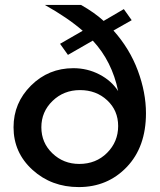

<svg xmlns="http://www.w3.org/2000/svg" viewBox="-20 -750 649 780"><path d="M483 -713 515 -668 441 -626Q507 -552 540 -463Q573 -374 573 -290Q573 -153 495 -71.5Q417 10 300 10Q189 10 112 -60Q35 -130 35 -233Q35 -332 106 -402.5Q177 -473 278 -473Q335 -473 384 -447.5Q433 -422 460 -380Q435 -501 357 -585L256 -527L224 -572L316 -625Q255 -678 162 -730H309Q364 -699 401 -665ZM302 -84Q370 -84 415 -129Q460 -174 460 -238Q460 -301 415.5 -342.5Q371 -384 305 -384Q239 -384 193.5 -340Q148 -296 148 -233Q148 -170 193 -127Q238 -84 302 -84Z"/></svg>

Font: Raleway
Style: Regular
Weight: 600
Designer: Matt McInerney, Pablo Impallari, Rodrigo Fuenzalida
Foundry: Matt McInerney, Pablo Impallari, Rodrigo Fuenzalida
Version: Version 1.000;PS 001.001;hotconv 1.0.56; ttfautohint (v1.5)